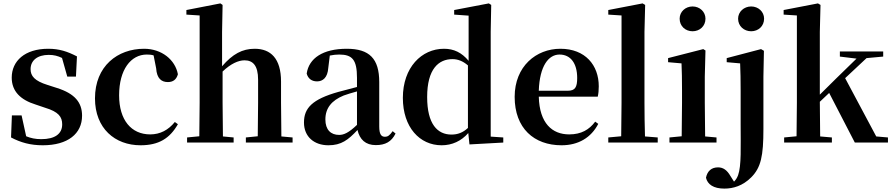

<svg xmlns="http://www.w3.org/2000/svg" viewBox="-20 -839 5249 1130"><path d="M232 16C379 16 463 -52 463 -158C463 -236 420 -288 316 -321L260 -339C183 -363 160 -392 160 -432C160 -483 200 -516 267 -516C297 -516 320 -510 345 -498L376 -388H427L433 -507C377 -536 329 -552 264 -552C126 -552 49 -480 49 -382C49 -301 102 -251 189 -224L245 -205C325 -181 346 -151 346 -107C346 -51 303 -20 223 -20C188 -20 161 -26 134 -37L107 -160H50L45 -30C102 0 159 16 232 16Z M807 16C914 16 979 -24 1027 -108L1009 -121C971 -74 923 -48 864 -48C753 -48 681 -132 681 -278C681 -429 750 -518 844 -518C858 -518 871 -517 884 -513L899 -437C903 -376 931 -356 968 -356C998 -356 1018 -370 1027 -402C1011 -488 931 -552 828 -552C672 -552 539 -450 539 -260C539 -83 657 16 807 16Z M1495 0H1702V-30L1636 -36L1634 -235V-359C1634 -495 1573 -552 1479 -552C1406 -552 1349 -521 1287 -449V-651L1290 -810L1277 -819L1077 -780V-753L1155 -748V-235L1153 -37L1081 -30V0H1355V-30L1292 -36C1291 -93 1290 -179 1290 -235V-418C1338 -464 1383 -484 1419 -484C1468 -484 1499 -454 1499 -370V-235C1499 -177 1498 -93 1497 -37L1427 -30V0Z M2192 15C2248 15 2284 -5 2308 -53L2291 -67C2273 -41 2261 -34 2246 -34C2224 -34 2212 -48 2212 -95V-356C2212 -494 2154 -552 2021 -552C1880 -552 1798 -496 1785 -406C1793 -376 1815 -360 1846 -360C1880 -360 1908 -382 1912 -439L1921 -512C1941 -516 1958 -518 1976 -518C2053 -518 2081 -488 2081 -381V-327L1971 -298C1819 -255 1769 -204 1769 -118C1769 -34 1829 16 1913 16C1989 16 2030 -16 2084 -74C2097 -18 2131 15 2192 15ZM2081 -104C2032 -57 2003 -45 1976 -45C1927 -45 1895 -75 1895 -136C1895 -203 1932 -248 2003 -277C2023 -284 2051 -293 2081 -301Z M2743 11 2942 0V-30L2868 -35V-653L2871 -810L2857 -819L2653 -780V-753L2738 -747V-481C2697 -530 2651 -552 2593 -552C2461 -552 2351 -442 2351 -263C2351 -90 2450 16 2579 16C2641 16 2695 -9 2736 -56ZM2734 -86C2704 -58 2673 -47 2637 -47C2555 -47 2494 -108 2494 -268C2494 -434 2562 -491 2643 -491C2674 -491 2704 -480 2734 -454Z M3285 16C3384 16 3459 -29 3501 -110L3483 -123C3448 -76 3401 -48 3330 -48C3230 -48 3155 -113 3151 -270H3498C3502 -288 3504 -306 3504 -331C3504 -455 3425 -552 3278 -552C3136 -552 3009 -449 3009 -269C3009 -84 3123 16 3285 16ZM3151 -305C3156 -452 3209 -518 3273 -518C3337 -518 3377 -468 3377 -380C3377 -326 3365 -305 3322 -305Z M3635 0H3851V-30L3776 -36C3774 -100 3773 -172 3773 -235V-651L3777 -810L3762 -819L3560 -780V-753L3638 -748V-235L3636 -37L3560 -30V0Z M4056 -655C4098 -655 4132 -685 4132 -729C4132 -770 4098 -801 4056 -801C4014 -801 3980 -770 3980 -729C3980 -685 4014 -655 4056 -655ZM3991 0H4197V-30L4130 -36C4129 -94 4128 -180 4128 -235V-388L4132 -542L4119 -550L3912 -497V-473L3991 -466C3993 -418 3994 -375 3994 -308V-235L3992 -37L3920 -30V0Z M4401 -655C4443 -655 4477 -685 4477 -729C4477 -770 4443 -801 4401 -801C4359 -801 4324 -770 4324 -729C4324 -685 4359 -655 4401 -655ZM4243 271C4295 271 4351 255 4401 205C4459 147 4473 78 4473 -80V-388L4476 -540L4459 -550L4257 -497V-473L4336 -466C4338 -418 4339 -370 4339 -304V-106C4339 25 4344 137 4324 192C4318 209 4309 221 4300 230L4279 197C4259 162 4236 146 4206 146C4168 146 4143 167 4135 207C4144 246 4179 271 4243 271Z M4923 -506 5021 -494 4902 -378 4805 -282V-651L4809 -810L4794 -819L4592 -780V-753L4670 -748V-235L4668 -37L4595 -30V0H4876V-30L4807 -36C4806 -93 4805 -182 4805 -240L4860 -292L5011 0H5206V-30L5137 -36L4954 -379L5080 -497L5178 -506V-536H4923Z"/></svg>

Font: Noto Serif JP
Style: Bold
Weight: 700
Designer: Ryoko NISHIZUKA 西塚涼子 (kana & ideographs); Frank Grießhammer (Latin, Greek & Cyrillic); Wenlong ZHANG 张文龙 (bopomofo); San
Foundry: Adobe
Version: Version 2.001;hotconv 1.1.0;makeotfexe 2.6.0